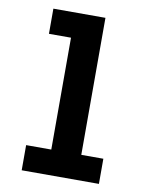

<svg xmlns="http://www.w3.org/2000/svg" viewBox="-83 -796 666 857"><g transform="rotate(10 250.0 -367.5)"><path d="M75 0V-114H189V-621H89V-735H325V-114H425V0Z"/></g></svg>

Font: iosevka_custom_sans_ss08 Heavy
Style: Regular
Weight: 900
Designer: Belleve Invis
Foundry: Belleve Invis
Version: Version 10.3.0; ttfautohint (v1.8.3)